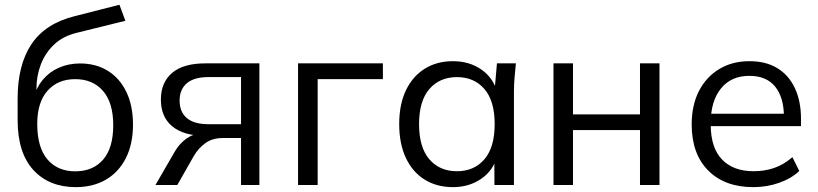

<svg xmlns="http://www.w3.org/2000/svg" viewBox="-20 -764 3378 793"><path d="M293.2 8.9Q182.6 8.9 117.7 -62Q52.8 -132.9 52.8 -268.8V-356.9Q52.8 -496.2 110.1 -581.8Q167.4 -667.5 289.9 -697.6L473.3 -744.4L497.8 -678.2L295.1 -628Q239.4 -614.3 203 -579.6Q166.6 -544.8 148.5 -497.5Q130.5 -450.2 130.5 -396.9V-356.7H117.7Q129.8 -402.2 156.8 -434.6Q183.9 -467.1 223.6 -484.5Q263.4 -501.9 310.7 -501.9Q376.3 -501.9 425.3 -471.6Q474.3 -441.3 501.8 -384.5Q529.3 -327.7 529.3 -249.1Q529.3 -169.5 500.1 -111.5Q471 -53.5 418 -22.3Q364.9 8.9 293.2 8.9ZM290.7 -56.4Q363.9 -56.4 405.8 -104.6Q447.7 -152.9 447.7 -246.7Q447.7 -339.6 405.6 -388.3Q363.4 -437.1 290.7 -437.1Q218.6 -437.1 176.2 -389.1Q133.8 -341.1 133.8 -252.8Q133.8 -154.9 175.9 -105.6Q218.1 -56.4 290.7 -56.4Z M622.1 0 701.8 -137.8Q721.3 -171.2 750.2 -191.7Q779.2 -212.2 810.7 -212.2H824.7L823.7 -203.4Q739.5 -203.4 692 -241.8Q644.5 -280.3 644.5 -352.7Q644.5 -423.5 690.9 -462.9Q737.2 -502.3 828.4 -502.3H1051.3V0H975.5V-193.9H899.9Q857.8 -193.9 828.7 -173.2Q799.7 -152.5 780.5 -119.7L712.4 0ZM841.8 -251H975.5V-445.7H841.8Q781.3 -445.7 751.5 -420Q721.8 -394.3 721.8 -348.9Q721.8 -302 751.5 -276.5Q781.3 -251 841.8 -251Z M1211 0V-502.3H1561.4V-437.2H1292V0Z M1850.8 8.9Q1783.7 8.9 1733.7 -22.3Q1683.7 -53.5 1656.2 -112Q1628.8 -170.5 1628.8 -251.4Q1628.8 -332.9 1656.5 -390.8Q1684.2 -448.8 1734.2 -480.1Q1784.2 -511.3 1850.8 -511.3Q1918.5 -511.3 1968 -476.9Q2017.6 -442.5 2033.6 -383.1H2022.1L2032.5 -502.3H2110.7Q2107.7 -472.9 2105.2 -443.6Q2102.7 -414.2 2102.7 -385.9V0H2022.1L2021.7 -118.3H2033.1Q2017.1 -59.4 1967.1 -25.2Q1917 8.9 1850.8 8.9ZM1867.2 -56.8Q1938.4 -56.8 1980.8 -106.3Q2023.1 -155.7 2023.1 -251.4Q2023.1 -347.1 1980.8 -396.3Q1938.4 -445.5 1867.2 -445.5Q1796 -445.5 1753.4 -396.3Q1710.8 -347.1 1710.8 -251.4Q1710.8 -155.7 1753.2 -106.3Q1795.6 -56.8 1867.2 -56.8Z M2266 0V-502.3H2346.5V-291.6H2623.3V-502.3H2703.8V0H2623.3V-226.9H2346.5V0Z M3091.3 8.9Q2973.3 8.9 2905.1 -59.7Q2836.8 -128.4 2836.8 -249.9Q2836.8 -329.4 2866.7 -387.9Q2896.7 -446.3 2950.6 -478.8Q3004.5 -511.3 3075.3 -511.3Q3144 -511.3 3191.2 -482.1Q3238.3 -453 3263.3 -399.4Q3288.3 -345.8 3288.3 -272.9V-243.1H2898.5V-294.2H3234.8L3217.8 -280.8Q3217.8 -361.4 3181.7 -406Q3145.5 -450.7 3075.2 -450.7Q2999.4 -450.7 2957.5 -398.3Q2915.5 -345.8 2915.5 -257.2V-248.5Q2915.5 -153.7 2962.1 -105.3Q3008.7 -56.8 3092.7 -56.8Q3137.9 -56.8 3177.2 -70.2Q3216.6 -83.6 3252.7 -114.9L3281.2 -57.9Q3247.9 -26.2 3197.3 -8.7Q3146.8 8.9 3091.3 8.9Z"/></svg>

Font: Mulish ExtraLight
Style: Regular
Weight: 200
Designer: Vernon Adams
Foundry: Vernon Adams
Version: Version 3.603